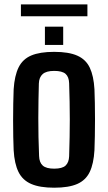

<svg xmlns="http://www.w3.org/2000/svg" viewBox="-20 -844 491 872"><path d="M226 8.5Q161 8.5 121.8 -8.5Q82.5 -25.5 64 -63Q45.5 -100.5 42 -162Q41 -187 40.2 -222.2Q39.5 -257.5 39.5 -297Q39.5 -336.5 40.2 -373.5Q41 -410.5 42 -438.5Q46 -500.5 64.5 -538Q83 -575.5 122 -592Q161 -608.5 226 -608.5Q292.5 -608.5 331.2 -591.2Q370 -574 387.8 -536.5Q405.5 -499 409 -438.5Q410 -412 410.8 -376.2Q411.5 -340.5 411.5 -301.8Q411.5 -263 410.8 -226.5Q410 -190 409 -162Q405.5 -100.5 387.5 -63Q369.5 -25.5 330.8 -8.5Q292 8.5 226 8.5ZM226 -78Q263 -78 278 -92.2Q293 -106.5 294 -134.5Q295.5 -179.5 296.2 -220.8Q297 -262 297 -301.8Q297 -341.5 296.2 -382Q295.5 -422.5 294 -466Q293 -495 277.8 -508.5Q262.5 -522 226 -522Q190 -522 173.8 -507.5Q157.5 -493 156.5 -465Q155.5 -430 154.8 -390Q154 -350 154 -307.5Q154 -265 154.8 -221.8Q155.5 -178.5 157.5 -135.5Q158.5 -106 174.2 -92Q190 -78 226 -78ZM184 -640V-723H267V-640ZM75 -824H377V-770H75Z"/></svg>

Font: Big Shoulders Text Thin
Style: Bold
Weight: 700
Version: Version 2.002